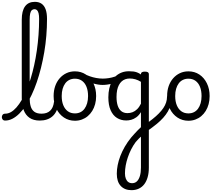

<svg xmlns="http://www.w3.org/2000/svg" viewBox="-114 -1296 2365 2091"><path d="M-57 17Q-76 17 -85 5.5Q-94 -6 -94 -20.5Q-94 -35 -85 -46.5Q-76 -58 -57 -58Q-25 -58 5.5 -75.5Q36 -93 65.5 -126.5Q95 -160 122.5 -207Q150 -254 174.5 -313Q199 -372 220 -440.5Q241 -509 258 -585.5Q275 -662 287 -745Q299 -828 305.5 -915Q312 -1002 312 -1090Q312 -1107 325 -1116Q338 -1125 355 -1125Q372 -1125 385 -1116Q398 -1107 398 -1090Q398 -998 390.5 -906.5Q383 -815 368 -727.5Q353 -640 332.5 -557.5Q312 -475 286.5 -401Q261 -327 230.5 -262.5Q200 -198 166.5 -146.5Q133 -95 96 -58.5Q59 -22 20.5 -2.5Q-18 17 -57 17ZM319 17Q251 17 207.5 -13Q164 -43 143.5 -98.5Q123 -154 123 -228V-1081Q123 -1178 159 -1227Q195 -1276 265 -1276Q310 -1276 339.5 -1255Q369 -1234 383.5 -1193Q398 -1152 398 -1090Q398 -1071 385 -1062Q372 -1053 355 -1053Q338 -1053 325 -1062Q312 -1071 312 -1090Q312 -1127 306.5 -1150Q301 -1173 290 -1184.5Q279 -1196 262 -1196Q244 -1196 232 -1184.5Q220 -1173 214.5 -1147.5Q209 -1122 209 -1081V-228Q209 -176 220.5 -137.5Q232 -99 260.5 -78.5Q289 -58 338 -58Q352 -58 358.5 -46.5Q365 -35 363.5 -20.5Q362 -6 351 5.5Q340 17 319 17Z M319 17Q305 17 298.5 5.5Q292 -6 293.5 -20.5Q295 -35 306 -46.5Q317 -58 338 -58Q368 -58 391.5 -66Q415 -74 432 -90Q449 -106 459.5 -130Q470 -154 474 -186Q476 -201 489 -205.5Q502 -210 514.5 -205.5Q527 -201 525 -186Q521 -133 504 -94.5Q487 -56 460 -31.5Q433 -7 397.5 5Q362 17 319 17Z M702 19Q635 19 582.5 -16Q530 -51 500 -111.5Q470 -172 470 -250Q470 -309 487 -358Q504 -407 535.5 -443Q567 -479 609 -499Q651 -519 702 -519Q769 -519 821 -484.5Q873 -450 903 -389Q933 -328 933 -250Q933 -203 922 -162Q911 -121 890.5 -88Q870 -55 841.5 -31Q813 -7 777.5 6Q742 19 702 19ZM702 -61Q735 -61 761.5 -74Q788 -87 806.5 -112Q825 -137 835 -172Q845 -207 845 -250Q845 -308 828 -350.5Q811 -393 779 -416Q747 -439 702 -439Q669 -439 642 -426Q615 -413 596.5 -388Q578 -363 568 -328.5Q558 -294 558 -250Q558 -192 575.5 -149.5Q593 -107 625 -84Q657 -61 702 -61Z M1003 -371Q957 -371 900.5 -387.5Q844 -404 779 -438Q770 -443 767.5 -454.5Q765 -466 768.5 -477.5Q772 -489 780 -494.5Q788 -500 800 -494Q830 -477 864.5 -465Q899 -453 935 -446.5Q971 -440 1005 -440Q1038 -440 1072 -445.5Q1106 -451 1136.5 -461.5Q1167 -472 1188 -486Q1199 -494 1208.5 -483.5Q1218 -473 1220 -457Q1222 -441 1208 -431Q1160 -400 1106.5 -385.5Q1053 -371 1003 -371Z M1318 775Q1244 775 1201 729Q1158 683 1158 596Q1158 551 1167.5 502.5Q1177 454 1196.5 403Q1216 352 1245.5 301Q1275 250 1315 201Q1332 182 1349 162.5Q1366 143 1384.5 124.5Q1403 106 1421 89V-75Q1398 -38 1370.5 -18.5Q1343 1 1315.5 8.5Q1288 16 1261 16Q1204 16 1160 -11.5Q1116 -39 1091 -95Q1066 -151 1066 -236Q1066 -288 1076 -332Q1086 -376 1104.5 -411Q1123 -446 1150.5 -470Q1178 -494 1213 -507Q1248 -520 1290 -520Q1318 -520 1338 -517.5Q1358 -515 1377.5 -508Q1397 -501 1421 -485V-490Q1421 -503 1431.5 -509.5Q1442 -516 1464 -516Q1485 -516 1496 -509.5Q1507 -503 1507 -490V530Q1507 588 1494 633.5Q1481 679 1457 710.5Q1433 742 1397.5 758.5Q1362 775 1318 775ZM1325 699Q1356 699 1377 679Q1398 659 1409.5 621Q1421 583 1421 529V192Q1409 202 1399 212.5Q1389 223 1380 233Q1371 243 1363 252Q1335 290 1314 332Q1293 374 1278 418Q1263 462 1255 506Q1247 550 1247 592Q1247 626 1256.5 650Q1266 674 1283 686.5Q1300 699 1325 699ZM1274 -64Q1303 -64 1329.5 -74Q1356 -84 1379.5 -107Q1403 -130 1421 -167V-405Q1390 -424 1360 -432.5Q1330 -441 1299 -441Q1273 -441 1250.5 -433Q1228 -425 1210.5 -409Q1193 -393 1180.5 -369Q1168 -345 1161.5 -313Q1155 -281 1155 -240Q1155 -185 1168 -145.5Q1181 -106 1207.5 -85Q1234 -64 1274 -64Z M1493 129Q1483 137 1472.5 130.5Q1462 124 1455.5 111Q1449 98 1450 84.5Q1451 71 1461 64Q1509 31 1547.5 0.5Q1586 -30 1615.5 -60Q1645 -90 1665 -119.5Q1685 -149 1695 -180Q1705 -211 1705 -243Q1705 -257 1717.5 -261.5Q1730 -266 1742.5 -261.5Q1755 -257 1755 -243Q1755 -198 1745 -158Q1735 -118 1714.5 -82.5Q1694 -47 1663 -12.5Q1632 22 1589.5 56.5Q1547 91 1493 129Z M1938 19Q1871 19 1818.5 -16Q1766 -51 1736 -111.5Q1706 -172 1706 -250Q1706 -309 1723 -358Q1740 -407 1771.5 -443Q1803 -479 1845 -499Q1887 -519 1938 -519Q2005 -519 2057 -484.5Q2109 -450 2139 -389Q2169 -328 2169 -250Q2169 -203 2158 -162Q2147 -121 2126.5 -88Q2106 -55 2077.5 -31Q2049 -7 2013.5 6Q1978 19 1938 19ZM1938 -61Q1971 -61 1997.5 -74Q2024 -87 2042.5 -112Q2061 -137 2071 -172Q2081 -207 2081 -250Q2081 -308 2064 -350.5Q2047 -393 2015 -416Q1983 -439 1938 -439Q1905 -439 1878 -426Q1851 -413 1832.5 -388Q1814 -363 1804 -328.5Q1794 -294 1794 -250Q1794 -192 1811.5 -149.5Q1829 -107 1861 -84Q1893 -61 1938 -61Z"/></svg>

Font: Playwrite VN
Style: Regular
Weight: 400
Designer: Veronika Burian, José Scaglione
Foundry: TypeTogether
Version: Version 1.002